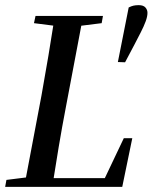

<svg xmlns="http://www.w3.org/2000/svg" viewBox="-25 -726 593 746"><path d="M514 -706Q532 -706 540 -697Q548 -688 548 -676Q548 -662 541 -643Q534 -624 522.5 -601.5Q511 -579 498 -554L461 -484L433 -485L475 -697Q485 -702 493.5 -704Q502 -706 514 -706ZM-5 0 0 -27 112 -41H146L140 0ZM69 0 136 -354Q150 -431 163 -509Q176 -587 188 -664H298L231 -310Q216 -232 203 -154.5Q190 -77 178 0ZM107 -636 113 -664H375L370 -636L258 -622H217ZM119 0 125 -34H420L370 -8L456 -189H489L450 0Z"/></svg>

Font: Source Serif 4 48pt SemiBold
Style: Italic
Weight: 600
Italic angle: -12°
Designer: Frank Grießhammer
Foundry: Adobe Systems Incorporated
Version: Version 4.004;hotconv 1.0.116;makeotfexe 2.5.65601